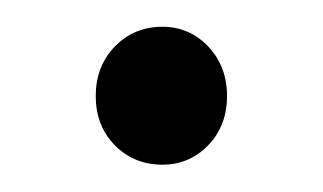

<svg xmlns="http://www.w3.org/2000/svg" viewBox="-20 -114 239 142"><path d="M147.9 -43Q147.9 -21 134 -6.6Q120.1 7.8 100.1 7.8Q79.1 7.8 64.9 -6.6Q50.8 -21 50.8 -43Q50.8 -64.9 64.9 -79.6Q79.1 -94.2 100.1 -94.2Q120.1 -94.2 134 -79.6Q147.9 -64.9 147.9 -43Z"/></svg>

Font: Argentum Sans Light
Style: Regular
Weight: 300
Designer: Julieta Ulanovsky (Modified by Cristiano Sobral)
Foundry: Julieta Ulanovsky
Version: Version 1.000; ttfautohint (v1.5.65-e2d9)